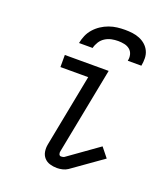

<svg xmlns="http://www.w3.org/2000/svg" viewBox="-139 -847 829 955"><g transform="rotate(20 275.0 -369.0)"><path d="M274 12Q254 12 236 6.5Q218 1 206 -12.5Q194 -26 191 -45Q188 -64 192 -84L266 -466H119V-530H351L262 -72Q260 -64 263 -56.5Q266 -49 274 -49Q278 -49 283 -50Q288 -51 291 -53L451 -167L491 -117L330 -3Q318 5 303 8.5Q288 12 274 12ZM165 -610Q169 -631 177.5 -651Q186 -671 201 -688Q216 -705 235 -717.5Q254 -730 275 -737.5Q296 -745 317 -747.5Q338 -750 358 -750Q378 -750 398 -747.5Q418 -745 436 -737.5Q454 -730 468 -717.5Q482 -705 490 -688Q498 -671 498.5 -651Q499 -631 495 -610H423Q427 -627 423 -643Q419 -659 407 -669Q395 -679 378.5 -682.5Q362 -686 345 -686Q328 -686 310.5 -682.5Q293 -679 277 -669Q261 -659 251 -643Q241 -627 237 -610Z"/></g></svg>

Font: Lode Term
Style: Italic
Weight: 400
Italic angle: -11°
Monospace: yes
Designer: Belleve Invis
Foundry: Belleve Invis
Version: Version 29.2.0